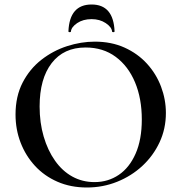

<svg xmlns="http://www.w3.org/2000/svg" viewBox="-20 -821 806 853"><path d="M366 12Q294 12 235.5 -13.5Q177 -39 135.5 -84Q94 -129 71.5 -187.5Q49 -246 49 -312Q49 -393 80.5 -454Q112 -515 164 -555.5Q216 -596 278 -616Q340 -636 401 -636Q475 -636 533.5 -609.5Q592 -583 633 -538Q674 -493 695.5 -436Q717 -379 717 -319Q717 -249 689 -189Q661 -129 612.5 -84Q564 -39 500.5 -13.5Q437 12 366 12ZM400 -12Q460 -12 507.5 -44Q555 -76 582.5 -138.5Q610 -201 610 -290Q610 -383 580 -455Q550 -527 494 -568.5Q438 -610 360 -610Q263 -610 209.5 -540.5Q156 -471 156 -348Q156 -276 174 -214.5Q192 -153 224.5 -107Q257 -61 301.5 -36.5Q346 -12 400 -12ZM295 -681Q295 -678 289.5 -678Q284 -678 284 -682Q289 -801 387 -801Q484 -801 489 -682Q489 -678 483.5 -678Q478 -678 478 -681Q476 -701 449.5 -718.5Q423 -736 387 -736Q349 -736 323 -718.5Q297 -701 295 -681Z"/></svg>

Font: Cormorant Light SemiBold
Style: Regular
Weight: 600
Version: Version 4.000